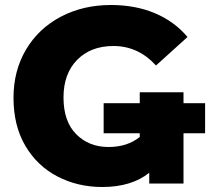

<svg xmlns="http://www.w3.org/2000/svg" viewBox="-20 -734 858 768"><path d="M539 -365H714V0H577V-43Q506 14 389 14Q291 14 210 -28Q129 -70 81.5 -150.5Q34 -231 34 -343Q34 -451 84 -535.5Q134 -620 223 -667Q312 -714 424 -714Q522 -714 600 -681Q678 -648 730 -586L604 -472Q533 -550 434 -550Q343 -550 288.5 -494.5Q234 -439 234 -344Q234 -248 285 -197Q336 -146 414 -146Q489 -146 539 -186ZM394.6 -321.2H800.4V-200.9H394.6Z"/></svg>

Font: Montserrat Alternates ExtraBold
Style: Regular
Weight: 800
Designer: Julieta Ulanovsky
Foundry: Julieta Ulanovsky
Version: Version 7.200